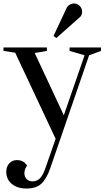

<svg xmlns="http://www.w3.org/2000/svg" viewBox="-34 -789 599 1101"><path d="M2 196Q2 166 19.5 147.5Q37 129 63 129Q82 129 97 137Q112 145 121 161Q106 182 106 205Q106 225 119 238Q132 251 152 251Q176 251 193.5 235Q211 219 225 179L285 7L53 -487L-14 -497V-517H235V-497L165 -485L332 -128L451 -472L365 -497V-517H545V-497L477 -472L253 179Q232 238 202.5 265Q173 292 118 292Q66 292 34 266Q2 240 2 196ZM273 -583 347 -741Q352 -753 364 -761Q376 -769 390 -769Q409 -769 423 -755Q437 -741 437 -722Q437 -699 420 -687L289 -571Z"/></svg>

Font: Prata
Style: Regular
Weight: 400
Designer: Ivan Petrov
Foundry: Cyreal
Version: Version 2.000